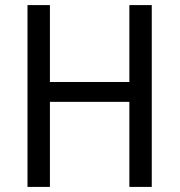

<svg xmlns="http://www.w3.org/2000/svg" viewBox="-20 -734 705 754"><path d="M576 0V-714H488V-412H176V-714H88V0H176V-334H488V0Z"/></svg>

Font: Noto Sans Devanagari UI SemiCondensed
Style: Regular
Weight: 400
Width: 4
Designer: Jelle Bosma - Monotype Design Team
Foundry: Monotype Imaging Inc.
Version: Version 2.004